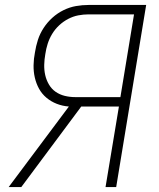

<svg xmlns="http://www.w3.org/2000/svg" viewBox="-20 -755 640 775"><path d="M15 0 258 -325Q232 -327 209 -336Q186 -345 167.5 -360.5Q149 -376 137.5 -397Q126 -418 120.5 -442Q115 -466 115.5 -492Q116 -518 121 -543Q125 -569 133 -594Q141 -619 156 -642Q171 -665 191.5 -683.5Q212 -702 236.5 -714Q261 -726 286.5 -730.5Q312 -735 338 -735H570L449 0H406L460 -325H308L66 0ZM284 -363H466L521 -697H338Q317 -697 296 -693Q275 -689 255 -678.5Q235 -668 218.5 -652.5Q202 -637 190.5 -618Q179 -599 172.5 -578.5Q166 -558 163 -537Q159 -515 158.5 -493.5Q158 -472 162.5 -452Q167 -432 177.5 -414Q188 -396 204.5 -384.5Q221 -373 241.5 -368Q262 -363 284 -363Z"/></svg>

Font: Iosevka XLt Ex Obl
Style: Regular
Weight: 200
Width: 7
Italic angle: -9°
Monospace: yes
Designer: Belleve Invis
Foundry: Belleve Invis
Version: Version 32.5.0; ttfautohint (v1.8.4)